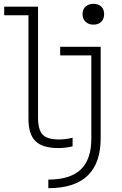

<svg xmlns="http://www.w3.org/2000/svg" viewBox="-20 -765 640 1005"><path d="M233 175Q347 175 402.5 122.5Q458 70 458 -39V-475H295V-520H507V-42Q507 220 233 220ZM285 10Q203 10 166 -26Q129 -62 129 -143V-685H2V-730H179V-152Q179 -86 203 -60.5Q227 -35 289 -35Q324 -35 360 -44V1Q340 6 321 8Q302 10 285 10ZM469 -636Q444 -636 428 -651Q412 -666 412 -691Q412 -716 428 -730.5Q444 -745 469 -745Q495 -745 510 -730.5Q525 -716 525 -691Q525 -666 510 -651Q495 -636 469 -636Z"/></svg>

Font: M PLUS Code Latin 60 Light
Style: Regular
Weight: 300
Width: 7
Monospace: yes
Designer: Coji Morishita
Foundry: UNDERFOREST DESIGN
Version: Version 1.005; ttfautohint (v1.8.3)